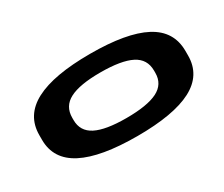

<svg xmlns="http://www.w3.org/2000/svg" viewBox="-61 -826 647 555"><g transform="rotate(-30 263.0 -549.0)"><path d="M268.5 -411.5Q390 -411.5 450.8 -443.2Q511.5 -475 511.5 -540V-555.5Q511.5 -622 450.8 -654Q390 -686 268.5 -686Q147 -686 85.5 -653.8Q24 -621.5 24 -555.5V-540Q24 -475 85.5 -443.2Q147 -411.5 268.5 -411.5ZM267 -472.5Q198 -472.5 164.8 -489.5Q131.5 -506.5 131.5 -544V-551.5Q131.5 -590 164.8 -607.2Q198 -624.5 267 -624.5Q337 -624.5 370.8 -607.2Q404.5 -590 404.5 -551.5V-544Q404.5 -506.5 370.8 -489.5Q337 -472.5 267 -472.5Z"/></g></svg>

Font: Anybody ExtraExpanded SemiBold
Style: Regular
Weight: 600
Width: 8
Version: Version 1.113;gftools[0.9.25]